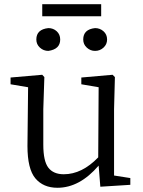

<svg xmlns="http://www.w3.org/2000/svg" viewBox="-20 -875 679 909"><path d="M374 -688Q374 -736 430 -742Q453 -742 470 -727Q487 -712 487 -688Q487 -665 470 -649.5Q453 -634 430 -634Q408 -634 391 -649.5Q374 -665 374 -688ZM459 -855V-798H180V-855ZM209 -634Q186 -634 169 -649.5Q152 -665 152 -688Q152 -736 209 -742Q232 -742 248.5 -727Q265 -712 265 -688Q265 -642 209 -634ZM520 -44 597 -32V0L455 9L447 -91Q357 14 252 14Q185 14 147.5 -30.5Q110 -75 110 -184L113 -462L30 -476V-508L180 -521L190 -510L185 -358V-190Q185 -112 209 -81Q233 -50 282 -50Q368 -50 445 -130L447 -462L365 -476V-508L513 -521L524 -510L520 -358Z"/></svg>

Font: Han-Nom Khai
Style: Regular
Weight: 400
Version: Version 1.200;June 22, 2023;FontCreator 14.0.0.2814 64-bit